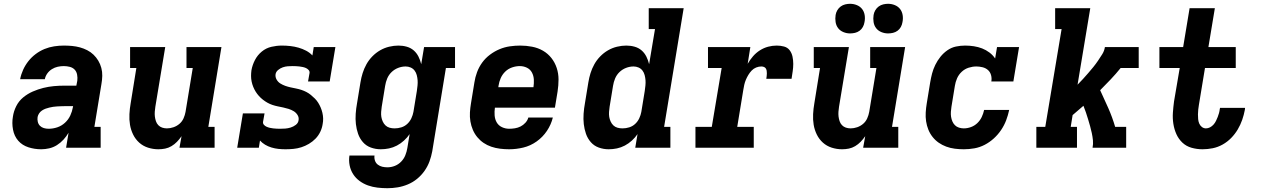

<svg xmlns="http://www.w3.org/2000/svg" viewBox="-20 -778 6640 1011"><path d="M197 8Q162 8 129.5 -2.5Q97 -13 76 -37Q55 -61 48.5 -95.5Q42 -130 48 -164Q52 -192 65.5 -219Q79 -246 102 -265Q125 -284 152.5 -296Q180 -308 208 -315Q236 -322 264 -324.5Q292 -327 319 -327H382L387 -353Q389 -369 386 -385Q383 -401 373 -411.5Q363 -422 347.5 -426Q332 -430 316 -430Q300 -430 284 -426.5Q268 -423 253.5 -414Q239 -405 229 -391Q219 -377 216 -361H86Q91 -387 102 -411Q113 -435 129.5 -456Q146 -477 168 -493.5Q190 -510 214.5 -520Q239 -530 265 -534Q291 -538 316 -538Q338 -538 359.5 -536Q381 -534 401 -528.5Q421 -523 439.5 -513.5Q458 -504 472.5 -490Q487 -476 497.5 -458.5Q508 -441 513.5 -420.5Q519 -400 518.5 -378.5Q518 -357 514 -335L477 -110H510V0H328L341 -79Q330 -60 314.5 -43Q299 -26 280 -14Q261 -2 239.5 3Q218 8 197 8ZM236 -100Q259 -100 281.5 -107.5Q304 -115 322 -131.5Q340 -148 350 -169.5Q360 -191 364 -214L365 -219H319Q309 -219 299 -218.5Q289 -218 279 -217.5Q269 -217 259.5 -215.5Q250 -214 239.5 -211.5Q229 -209 219.5 -205.5Q210 -202 201 -196Q192 -190 186 -181Q180 -172 178 -162Q176 -149 179 -136.5Q182 -124 190.5 -115.5Q199 -107 211 -103.5Q223 -100 236 -100Z M814 8Q786 8 759.5 -0.5Q733 -9 713 -27Q693 -45 681 -69.5Q669 -94 664.5 -121Q660 -148 661.5 -177Q663 -206 668 -234L698 -420H665V-530H850L798 -216Q796 -203 795 -190Q794 -177 795.5 -164.5Q797 -152 801 -140Q805 -128 813.5 -119Q822 -110 834 -106Q846 -102 859 -102Q876 -102 893.5 -108Q911 -114 925 -126Q939 -138 946.5 -155Q954 -172 957 -189L995 -420H962V-530H1146L1077 -110H1110V0H925L936 -61Q925 -45 912 -31.5Q899 -18 883 -8.5Q867 1 849.5 4.5Q832 8 814 8Z M1483 8Q1464 8 1445.5 6Q1427 4 1409 -1.5Q1391 -7 1376 -16Q1361 -25 1349 -38L1343 0H1229L1259 -181H1373L1365 -136Q1364 -127 1370 -120.5Q1376 -114 1384 -110.5Q1392 -107 1400.5 -105Q1409 -103 1418 -102Q1427 -101 1436 -100.5Q1445 -100 1454 -100Q1468 -100 1482 -101Q1496 -102 1510.5 -106.5Q1525 -111 1537.5 -120.5Q1550 -130 1552 -144Q1552 -144 1552 -144Q1552 -144 1552 -144Q1555 -159 1547 -172Q1539 -185 1526.5 -192.5Q1514 -200 1500 -204.5Q1486 -209 1471.5 -212Q1457 -215 1442.5 -218Q1428 -221 1414.5 -225.5Q1401 -230 1388.5 -237Q1376 -244 1364.5 -253Q1353 -262 1343.5 -272.5Q1334 -283 1326.5 -295Q1319 -307 1313.5 -320.5Q1308 -334 1305 -348.5Q1302 -363 1302 -378Q1302 -393 1304 -408Q1309 -436 1322.5 -462Q1336 -488 1358.5 -506.5Q1381 -525 1409 -531.5Q1437 -538 1464 -538Q1487 -538 1509 -535.5Q1531 -533 1552 -527Q1573 -521 1592 -511Q1611 -501 1625 -486L1632 -530H1746L1716 -349H1602L1610 -394Q1611 -403 1605 -409.5Q1599 -416 1591.5 -419.5Q1584 -423 1575 -425Q1566 -427 1557 -428Q1548 -429 1539 -429.5Q1530 -430 1521 -430Q1508 -430 1495 -429Q1482 -428 1469 -423.5Q1456 -419 1444.5 -409.5Q1433 -400 1431 -387Q1429 -372 1436.5 -359Q1444 -346 1456 -338.5Q1468 -331 1482 -326Q1496 -321 1510 -318Q1524 -315 1539 -312Q1554 -309 1567.5 -304.5Q1581 -300 1593.5 -293.5Q1606 -287 1617 -278Q1628 -269 1638 -259Q1648 -249 1655.5 -237Q1663 -225 1668.5 -212Q1674 -199 1677.5 -184.5Q1681 -170 1681.5 -155Q1682 -140 1679 -125Q1676 -104 1666.5 -84Q1657 -64 1641.5 -48Q1626 -32 1606.5 -20.5Q1587 -9 1566.5 -2.5Q1546 4 1525 6Q1504 8 1483 8Z M2020 213Q1994 213 1968 210Q1942 207 1918 198.5Q1894 190 1873.5 175Q1853 160 1839.5 139Q1826 118 1821 92.5Q1816 67 1820 41H1952Q1950 55 1954.5 68Q1959 81 1969.5 89Q1980 97 1993 100Q2006 103 2020 103Q2040 103 2059 95.5Q2078 88 2092.5 73Q2107 58 2114.5 39Q2122 20 2125 1L2137 -72Q2125 -54 2107.5 -38Q2090 -22 2070 -11.5Q2050 -1 2028.5 3.5Q2007 8 1985 8Q1958 8 1933 -1Q1908 -10 1891 -29.5Q1874 -49 1865.5 -73.5Q1857 -98 1854 -124.5Q1851 -151 1853 -179Q1855 -207 1860 -234L1878 -344Q1882 -369 1889.5 -393Q1897 -417 1909.5 -439.5Q1922 -462 1940.5 -481Q1959 -500 1981.5 -513Q2004 -526 2029 -532Q2054 -538 2078 -538Q2101 -538 2122 -532Q2143 -526 2158.5 -512.5Q2174 -499 2183.5 -480Q2193 -461 2198 -440L2213 -530H2376V-420H2328L2256 19Q2251 46 2241.5 72Q2232 98 2215.5 121.5Q2199 145 2176.5 163.5Q2154 182 2127.5 193Q2101 204 2074 208.5Q2047 213 2020 213ZM2058 -102Q2076 -102 2093.5 -107.5Q2111 -113 2124.5 -125.5Q2138 -138 2146 -155Q2154 -172 2157 -189L2175 -299Q2177 -313 2178.5 -327.5Q2180 -342 2179 -355.5Q2178 -369 2174.5 -382.5Q2171 -396 2163 -406.5Q2155 -417 2142.5 -422.5Q2130 -428 2116 -428Q2096 -428 2076.5 -420.5Q2057 -413 2042 -398.5Q2027 -384 2019 -365Q2011 -346 2008 -326L1990 -216Q1988 -203 1987 -189Q1986 -175 1988 -162.5Q1990 -150 1995.5 -138Q2001 -126 2010 -117.5Q2019 -109 2031.5 -105.5Q2044 -102 2058 -102Z M2661 8Q2637 8 2613 5Q2589 2 2567 -5.5Q2545 -13 2526.5 -25.5Q2508 -38 2493.5 -55.5Q2479 -73 2470 -94Q2461 -115 2457 -138.5Q2453 -162 2454.5 -186Q2456 -210 2460 -234L2478 -344Q2482 -371 2492 -398Q2502 -425 2519 -448.5Q2536 -472 2560 -490Q2584 -508 2610.5 -519Q2637 -530 2664.5 -534Q2692 -538 2719 -538Q2751 -538 2782 -532Q2813 -526 2839 -511Q2865 -496 2883.5 -472.5Q2902 -449 2911.5 -420Q2921 -391 2921 -359.5Q2921 -328 2916 -296L2902 -211H2586Q2583 -191 2584.5 -170.5Q2586 -150 2595.5 -133.5Q2605 -117 2623 -108.5Q2641 -100 2661 -100Q2676 -100 2691.5 -102.5Q2707 -105 2721 -112Q2735 -119 2746.5 -131.5Q2758 -144 2762 -159H2891Q2882 -122 2860 -89Q2838 -56 2805.5 -33Q2773 -10 2735.5 -1Q2698 8 2661 8ZM2604 -319H2789Q2792 -339 2791 -359Q2790 -379 2781 -396Q2772 -413 2754.5 -421.5Q2737 -430 2717 -430Q2697 -430 2676.5 -423Q2656 -416 2640.5 -401Q2625 -386 2616.5 -366.5Q2608 -347 2605 -326Z M3185 8Q3158 8 3133 -1Q3108 -10 3091 -29.5Q3074 -49 3065.5 -73.5Q3057 -98 3054 -124.5Q3051 -151 3053 -179Q3055 -207 3060 -234L3078 -344Q3082 -369 3089.5 -393Q3097 -417 3109.5 -439.5Q3122 -462 3140.5 -481Q3159 -500 3181.5 -513Q3204 -526 3229 -532Q3254 -538 3278 -538Q3301 -538 3322 -532Q3343 -526 3358.5 -512.5Q3374 -499 3383.5 -480Q3393 -461 3398 -440Q3398 -440 3398 -440Q3398 -440 3398 -440L3429 -625H3396V-735H3580L3477 -110H3510V0H3325L3337 -72Q3325 -54 3307.5 -38Q3290 -22 3270 -11.5Q3250 -1 3228.5 3.5Q3207 8 3185 8ZM3258 -102Q3276 -102 3293.5 -107.5Q3311 -113 3324.5 -125.5Q3338 -138 3346 -155Q3354 -172 3357 -189L3375 -299Q3377 -313 3378.5 -327.5Q3380 -342 3379 -355.5Q3378 -369 3374.5 -382.5Q3371 -396 3363 -406.5Q3355 -417 3342.5 -422.5Q3330 -428 3316 -428Q3296 -428 3276.5 -420.5Q3257 -413 3242 -398.5Q3227 -384 3219 -365Q3211 -346 3208 -326L3190 -216Q3188 -203 3187 -189Q3186 -175 3188 -162.5Q3190 -150 3195.5 -138Q3201 -126 3210 -117.5Q3219 -109 3231.5 -105.5Q3244 -102 3258 -102Z M3642 0V-110H3728L3780 -420H3708V-530H3931L3917 -442Q3929 -463 3945 -481.5Q3961 -500 3981.5 -513Q4002 -526 4024.5 -532Q4047 -538 4070 -538Q4090 -538 4108.5 -533Q4127 -528 4138 -513.5Q4149 -499 4153 -480Q4157 -461 4157 -441.5Q4157 -422 4154 -402.5Q4151 -383 4148 -363H4015Q4016 -370 4017 -377Q4018 -384 4018 -391.5Q4018 -399 4017 -405.5Q4016 -412 4012.5 -417.5Q4009 -423 4002.5 -425.5Q3996 -428 3989 -428Q3975 -428 3961.5 -422.5Q3948 -417 3938 -406.5Q3928 -396 3920.5 -383.5Q3913 -371 3907.5 -358Q3902 -345 3899 -331.5Q3896 -318 3894 -305L3862 -110H3949V0Z M4414 8Q4386 8 4359.5 -0.5Q4333 -9 4313 -27Q4293 -45 4281 -69.5Q4269 -94 4264.5 -121Q4260 -148 4261.5 -177Q4263 -206 4268 -234L4298 -420H4265V-530H4450L4398 -216Q4396 -203 4395 -190Q4394 -177 4395.5 -164.5Q4397 -152 4401 -140Q4405 -128 4413.5 -119Q4422 -110 4434 -106Q4446 -102 4459 -102Q4476 -102 4493.5 -108Q4511 -114 4525 -126Q4539 -138 4546.5 -155Q4554 -172 4557 -189L4595 -420H4562V-530H4746L4677 -110H4710V0H4525L4536 -61Q4525 -45 4512 -31.5Q4499 -18 4483 -8.5Q4467 1 4449.5 4.5Q4432 8 4414 8ZM4656 -602Q4638 -602 4621 -609Q4604 -616 4593.5 -629.5Q4583 -643 4580 -661.5Q4577 -680 4580 -699Q4582 -712 4589 -724Q4596 -736 4607 -744Q4618 -752 4631 -755Q4644 -758 4656 -758Q4675 -758 4692 -751Q4709 -744 4719.5 -730.5Q4730 -717 4733 -698.5Q4736 -680 4732 -661Q4730 -648 4723.5 -636Q4717 -624 4706 -616Q4695 -608 4682 -605Q4669 -602 4656 -602ZM4456 -602Q4438 -602 4421 -609Q4404 -616 4393.5 -629.5Q4383 -643 4380 -661.5Q4377 -680 4380 -699Q4382 -712 4389 -724Q4396 -736 4407 -744Q4418 -752 4431 -755Q4444 -758 4456 -758Q4475 -758 4492 -751Q4509 -744 4519.5 -730.5Q4530 -717 4533 -698.5Q4536 -680 4532 -661Q4530 -648 4523.5 -636Q4517 -624 4506 -616Q4495 -608 4482 -605Q4469 -602 4456 -602Z M5055 8Q5031 8 5007.5 5Q4984 2 4962.5 -6Q4941 -14 4923 -26.5Q4905 -39 4891 -56.5Q4877 -74 4868.5 -95Q4860 -116 4856.5 -139Q4853 -162 4854.5 -186Q4856 -210 4860 -234L4878 -344Q4882 -368 4888 -391Q4894 -414 4905 -436.5Q4916 -459 4932 -479Q4948 -499 4969 -513.5Q4990 -528 5014 -533Q5038 -538 5062 -538Q5085 -538 5108 -534.5Q5131 -531 5151.5 -523Q5172 -515 5190 -501.5Q5208 -488 5220 -470L5230 -530H5346L5316 -349H5200Q5203 -366 5198.5 -382.5Q5194 -399 5182 -409.5Q5170 -420 5153.5 -424Q5137 -428 5121 -428Q5101 -428 5080.5 -421.5Q5060 -415 5044 -400Q5028 -385 5019.5 -365.5Q5011 -346 5008 -326L4990 -216Q4988 -203 4987 -189.5Q4986 -176 4988 -163Q4990 -150 4995 -138.5Q5000 -127 5008.5 -118.5Q5017 -110 5029.5 -106Q5042 -102 5055 -102Q5074 -102 5093 -109Q5112 -116 5126.5 -130Q5141 -144 5149.5 -162Q5158 -180 5162 -199H5294Q5288 -171 5278 -144.5Q5268 -118 5251.5 -93.5Q5235 -69 5213 -49Q5191 -29 5165 -15.5Q5139 -2 5111 3Q5083 8 5055 8Z M5437 0V-110H5484L5570 -625H5536V-735H5721L5654 -332Q5669 -347 5683 -362.5Q5697 -378 5710.5 -393.5Q5724 -409 5737 -425Q5750 -441 5761.5 -458Q5773 -475 5784 -492.5Q5795 -510 5798 -530H5976V-420H5881Q5856 -389 5828.5 -360Q5801 -331 5773 -303Q5795 -256 5816 -208.5Q5837 -161 5852 -110H5910V0H5733Q5737 -20 5735 -39.5Q5733 -59 5729 -77.5Q5725 -96 5720 -114Q5715 -132 5709.5 -150Q5704 -168 5698 -186Q5692 -204 5685 -221Q5671 -209 5656.5 -196.5Q5642 -184 5628 -172L5618 -110H5651V0Z M6312 8Q6282 8 6254 0Q6226 -8 6206 -27Q6186 -46 6174.5 -71.5Q6163 -97 6158.5 -126Q6154 -155 6156 -184.5Q6158 -214 6162 -244L6192 -420H6085V-530H6210L6244 -735H6377L6343 -530H6487V-420H6325L6293 -226Q6291 -213 6289.5 -201Q6288 -189 6288 -176Q6288 -163 6289 -151Q6290 -139 6294.5 -128Q6299 -117 6308.5 -109.5Q6318 -102 6330 -102Q6341 -102 6351.5 -107.5Q6362 -113 6370 -122Q6378 -131 6383 -141.5Q6388 -152 6392 -162Q6396 -172 6399 -183Q6402 -194 6403 -205Q6404 -206 6404 -207.5Q6404 -209 6404 -210H6536Q6536 -208 6535.5 -205Q6535 -202 6535 -200Q6530 -173 6521 -147Q6512 -121 6497.5 -96.5Q6483 -72 6463 -51.5Q6443 -31 6418 -17Q6393 -3 6366 2.5Q6339 8 6312 8Z"/></svg>

Font: Iosevka Curly Slab XBdExObl
Style: Regular
Weight: 800
Width: 7
Italic angle: -9°
Monospace: yes
Designer: Belleve Invis
Foundry: Belleve Invis
Version: Version 11.1.0; ttfautohint (v1.8.3)